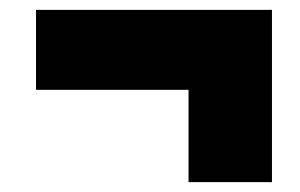

<svg xmlns="http://www.w3.org/2000/svg" viewBox="-20 -437 608 389"><path d="M531 -68H362V-255H53V-417H531Z"/></svg>

Font: Repo
Style: ExtraBlack
Weight: 1000
Designer: Stefan Peev
Foundry: Context Ltd
Version: Version 001.000